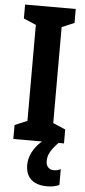

<svg xmlns="http://www.w3.org/2000/svg" viewBox="-62 -748 451 1016"><g transform="rotate(5 163.0 -240.0)"><path d="M215 102C215 70 226 45 269 0H298V-74L232 -102V-612L298 -640V-714H29V-640L95 -612V-102L29 -74V0H181C134 41 114 88 114 130C114 195 152 234 229 234C257 234 279 228 293 221V137C284 142 274 146 257 146C230 146 215 128 215 102Z"/></g></svg>

Font: Noto Sans Ethiopic ExtraCondensed
Style: Bold
Weight: 700
Width: 2
Designer: Monotype Design Team
Foundry: Monotype Imaging Inc.
Version: Version 2.102